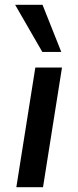

<svg xmlns="http://www.w3.org/2000/svg" viewBox="-20 -779 326 799"><path d="M48 0 127 -498H238L159 0ZM156 -563 43 -759H157L235 -563Z"/></svg>

Font: Nunito Sans 7pt SemiBold
Style: Italic
Weight: 600
Italic angle: -9°
Designer: Vernon Adams
Foundry: Vernon Adams
Version: Version 3.101;gftools[0.9.27]